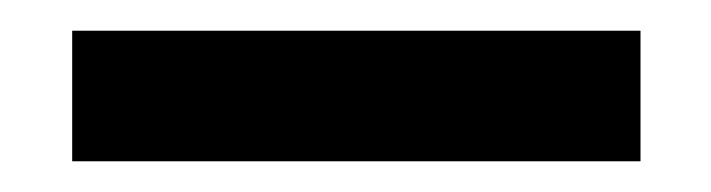

<svg xmlns="http://www.w3.org/2000/svg" viewBox="-20 -299 463 125"><path d="M397 -194H27V-279H397Z"/></svg>

Font: BioRhyme Expanded
Style: Regular
Weight: 400
Width: 7
Designer: Aoife Mooney
Foundry: Aoife Mooney Type
Version: Version 1.000